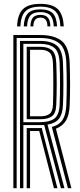

<svg xmlns="http://www.w3.org/2000/svg" viewBox="-20 -983 418 1003"><path d="M49.8 0V-800H191.2Q263.2 -800 302 -769.4Q340.8 -738.8 344 -654.2Q346.2 -591 346.1 -538.8Q346 -486.5 344 -434Q342 -382.8 325.1 -353.9Q308.2 -325 272.2 -310.5L353 0H334.8L250.8 -319.8Q289.2 -329.8 306.9 -356.8Q324.5 -383.8 326.5 -434.5Q328.5 -486.2 328.6 -539.6Q328.8 -593 326.5 -653.8Q323.8 -730 289.1 -757.2Q254.5 -784.5 191.2 -784.5H67V0ZM84.5 0V-769.2H191.2Q246.5 -769.2 276.5 -745.2Q306.5 -721.2 309 -653Q311.2 -594.5 311.2 -540.4Q311.2 -486.2 309 -435.2Q307 -387.2 288.2 -363Q269.5 -338.8 228.2 -332L316.5 0H298.2L210.8 -330.2Q201.5 -329.5 190.8 -329.5H102V0ZM102 -344.8H190.8Q238.2 -344.8 263.8 -363.4Q289.2 -382 291.5 -435.8Q293.5 -487 293.6 -540.1Q293.8 -593.2 291.5 -652.5Q289.2 -712.8 263.5 -733.2Q237.8 -753.8 191.2 -753.8H102ZM119.5 -360.2V-738.5H191.2Q229.5 -738.5 250.9 -721.1Q272.2 -703.8 274 -652Q276.2 -595.8 276.2 -542.1Q276.2 -488.5 274 -436.5Q272.2 -390.5 251 -375.4Q229.8 -360.2 190.8 -360.2ZM137 -375.5H190.8Q222.2 -375.5 238.8 -387.8Q255.2 -400 256.8 -437Q258.5 -492.5 258.5 -544.6Q258.5 -596.8 256.8 -651.2Q255.2 -694 238.9 -708.5Q222.5 -723 191.2 -723H137ZM119.5 0V-314H172.5Q179.5 -314 185.8 -314.1Q192 -314.2 198 -314.2L280 0H261.8L185 -298.8Q181.2 -298.5 173.2 -298.5H137V0ZM191 -962.8Q128.2 -962.8 100 -935.4Q71.8 -908 69.2 -845H86.5Q88.8 -900.5 113.1 -924.4Q137.5 -948.2 191 -948.2Q244.5 -948.2 268.8 -924.4Q293 -900.5 295.5 -845H313Q310 -908 281.8 -935.4Q253.5 -962.8 191 -962.8ZM191 -934Q146.2 -934 126.1 -913.4Q106 -892.8 104 -845H121.5Q123 -885 139.1 -902.4Q155.2 -919.8 191 -919.8Q226.8 -919.8 242.9 -902.4Q259 -885 260.8 -845H278Q276 -892.8 255.8 -913.4Q235.5 -934 191 -934ZM191 -905.2Q164.2 -905.2 152.1 -891.2Q140 -877.2 139 -845H154.2Q154.5 -891 191 -891Q228 -891 227.8 -845H243.2Q242 -877.2 229.9 -891.2Q217.8 -905.2 191 -905.2Z"/></svg>

Font: Big Shoulders Inline Display SemiBold
Style: Regular
Weight: 600
Designer: Patric King
Foundry: XO Type Co
Version: Version 1.000